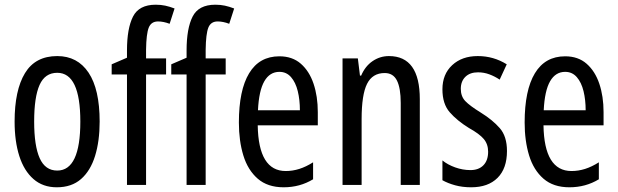

<svg xmlns="http://www.w3.org/2000/svg" viewBox="-20 -785 2622 815"><path d="M403 -269Q403 -186 383.5 -123Q364 -60 324 -25Q284 10 221 10Q162 10 122 -25Q82 -60 62 -122.5Q42 -185 42 -269Q42 -402 86 -474.5Q130 -547 223 -547Q309 -547 356 -476.5Q403 -406 403 -269ZM125 -269Q125 -166 148.5 -113.5Q172 -61 223 -61Q321 -61 321 -269Q321 -476 223 -476Q171 -476 148 -424.5Q125 -373 125 -269Z M685 -469H600V0H519V-469H454V-512L519 -540V-571Q519 -664 544.5 -714.5Q570 -765 641 -765Q663 -765 681.5 -761Q700 -757 721 -749L700 -684Q687 -689 674.5 -691.5Q662 -694 651 -694Q622 -694 611.5 -668Q601 -642 600 -574V-537H685Z M938 -469H853V0H772V-469H707V-512L772 -540V-571Q772 -664 797.5 -714.5Q823 -765 894 -765Q916 -765 934.5 -761Q953 -757 974 -749L953 -684Q940 -689 927.5 -691.5Q915 -694 904 -694Q875 -694 864.5 -668Q854 -642 853 -574V-537H938Z M1166 -546Q1221 -546 1257 -514.5Q1293 -483 1311 -429.5Q1329 -376 1329 -309V-253H1074Q1077 -59 1193 -59Q1222 -59 1250.5 -68Q1279 -77 1309 -96V-24Q1253 10 1184 10Q1116 10 1074 -26.5Q1032 -63 1013 -125Q994 -187 994 -265Q994 -402 1037.5 -474Q1081 -546 1166 -546ZM1166 -480Q1125 -480 1102 -440Q1079 -400 1075 -317H1253Q1253 -361 1244 -398Q1235 -435 1215.5 -457.5Q1196 -480 1166 -480Z M1631 -547Q1762 -547 1762 -364V0H1681V-348Q1681 -411 1665 -443Q1649 -475 1613 -475Q1561 -475 1538 -429Q1515 -383 1515 -279V0H1434V-537H1499L1508 -464H1513Q1530 -504 1561.5 -525.5Q1593 -547 1631 -547Z M2132 -144Q2132 -70 2092 -30Q2052 10 1980 10Q1943 10 1912 1.5Q1881 -7 1858 -20V-104Q1880 -86 1912 -74.5Q1944 -63 1977 -63Q2012 -63 2032 -83.5Q2052 -104 2052 -141Q2052 -173 2033.5 -195Q2015 -217 1970 -242Q1920 -273 1889 -308.5Q1858 -344 1858 -406Q1858 -470 1899.5 -508.5Q1941 -547 2008 -547Q2075 -547 2131 -512L2101 -447Q2080 -461 2057 -469.5Q2034 -478 2009 -478Q1975 -478 1955.5 -459Q1936 -440 1936 -408Q1936 -376 1955 -356Q1974 -336 2021 -307Q2071 -276 2101.5 -241Q2132 -206 2132 -144Z M2379 -546Q2434 -546 2470 -514.5Q2506 -483 2524 -429.5Q2542 -376 2542 -309V-253H2287Q2290 -59 2406 -59Q2435 -59 2463.5 -68Q2492 -77 2522 -96V-24Q2466 10 2397 10Q2329 10 2287 -26.5Q2245 -63 2226 -125Q2207 -187 2207 -265Q2207 -402 2250.5 -474Q2294 -546 2379 -546ZM2379 -480Q2338 -480 2315 -440Q2292 -400 2288 -317H2466Q2466 -361 2457 -398Q2448 -435 2428.5 -457.5Q2409 -480 2379 -480Z"/></svg>

Font: Noto Sans Bengali ExtraCondensed
Style: Regular
Weight: 400
Width: 2
Designer: Jelle Bosma - Monotype Design Team
Foundry: Monotype Imaging Inc.
Version: Version 2.003; ttfautohint (v1.8.4.7-5d5b)